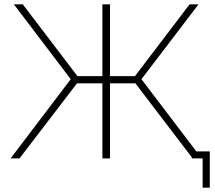

<svg xmlns="http://www.w3.org/2000/svg" viewBox="-20 -730 989 885"><path d="M29 0 306 -365 44 -710H85L337 -379H452V-710H487V-379H602L854 -710H895L632 -365L885 -32H947V135H914V0H864V-5L604 -346H487V0H452V-346H335L70 0Z"/></svg>

Font: Raleway ExtraLight
Style: Regular
Weight: 200
Designer: Matt McInerney, Pablo Impallari, Rodrigo Fuenzalida
Foundry: Matt McInerney, Pablo Impallari, Rodrigo Fuenzalida
Version: Version 4.026